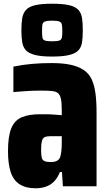

<svg xmlns="http://www.w3.org/2000/svg" viewBox="-20 -921 539 1032"><path d="M171 91Q119 91 85.5 69.5Q52 48 37.5 4Q23 -40 23 -109Q23 -189 41 -232Q59 -275 97.5 -291Q136 -307 196 -307Q207 -307 220.5 -307Q234 -307 248 -306.5Q262 -306 278 -304.5Q294 -303 312 -302V-331Q312 -368 307.5 -389.5Q303 -411 291.5 -420.5Q280 -430 257 -432Q234 -434 198 -434Q174 -434 149 -433Q124 -432 100.5 -430Q77 -428 52 -426V-563Q100 -573 151 -577.5Q202 -582 256 -582Q317 -582 359 -573Q401 -564 429.5 -545Q458 -526 472.5 -495Q487 -464 493 -420Q499 -376 499 -316V80H318L313 4H302Q290 34 271.5 53.5Q253 73 227.5 82Q202 91 171 91ZM252 -50Q266 -50 275.5 -52.5Q285 -55 292 -60.5Q299 -66 303 -75Q307 -87 309.5 -106.5Q312 -126 312 -153V-189H252Q230 -189 219.5 -183.5Q209 -178 205 -162Q201 -146 201 -116Q201 -89 204 -75Q207 -61 218.5 -55.5Q230 -50 252 -50ZM260 -617Q202 -617 168.5 -625.5Q135 -634 119.5 -650.5Q104 -667 99.5 -694Q95 -721 95 -758Q95 -796 99.5 -823Q104 -850 119.5 -867.5Q135 -885 168.5 -893Q202 -901 260 -901Q319 -901 352.5 -893Q386 -885 401.5 -867.5Q417 -850 421 -823Q425 -796 425 -758Q425 -721 421 -694Q417 -667 401.5 -650.5Q386 -634 352.5 -625.5Q319 -617 260 -617ZM260 -699Q287 -699 298.5 -703Q310 -707 312.5 -719Q315 -731 315 -753Q315 -777 312.5 -789Q310 -801 298.5 -805.5Q287 -810 260 -810Q234 -810 222 -805.5Q210 -801 208 -789Q206 -777 206 -753Q206 -731 208 -719Q210 -707 222 -703Q234 -699 260 -699Z"/></svg>

Font: Farlight84_Sys_V01
Style: Bold
Weight: 700
Designer: Monotype Design Team, Nadine Chahine and Nizar Qandah
Foundry: Monotype Imaging Inc.
Version: Version 2.004;October 31, 2024;FontCreator 14.0.0.2814 64-bi